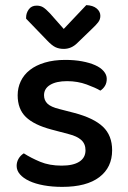

<svg xmlns="http://www.w3.org/2000/svg" viewBox="-20 -716 499 750"><path d="M418 -129Q418 -62 368 -24Q318 14 223 14Q184 14 151 8Q118 2 94.5 -9Q71 -20 58 -35Q45 -50 45 -68Q45 -83 52.5 -96Q60 -109 73 -117Q101 -99 137 -84Q173 -69 221 -69Q266 -69 290 -84.5Q314 -100 314 -129Q314 -154 297.5 -169Q281 -184 249 -192L181 -210Q113 -228 81 -259Q49 -290 49 -344Q49 -373 61 -398.5Q73 -424 96.5 -442.5Q120 -461 155 -471.5Q190 -482 235 -482Q271 -482 300.5 -476.5Q330 -471 351.5 -461.5Q373 -452 385 -438Q397 -424 397 -408Q397 -392 390 -380.5Q383 -369 372 -362Q354 -373 318.5 -386Q283 -399 242 -399Q200 -399 176 -384.5Q152 -370 152 -344Q152 -324 165.5 -311Q179 -298 212 -290L270 -275Q346 -255 382 -221Q418 -187 418 -129ZM229 -603 317 -696Q343 -695 357.5 -683Q372 -671 372 -654Q372 -640 363.5 -629Q355 -618 340 -604L282 -548Q259 -525 229 -525Q211 -525 197 -531.5Q183 -538 164 -558L82 -643V-648Q82 -665 92.5 -679.5Q103 -694 123 -694Q138 -694 148.5 -687.5Q159 -681 175 -664Z"/></svg>

Font: Baloo Chettan 2 Medium
Style: Regular
Weight: 500
Designer: Maithili Shingre, Unnati Kotecha and Ek Type
Foundry: Ek Type
Version: Version 1.640;hotconv 1.0.111;makeotfexe 2.5.65597; ttfautoh